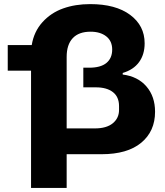

<svg xmlns="http://www.w3.org/2000/svg" viewBox="-20 -759 813 945"><path d="M132.8 166V-411.1H18.1V-537.1H136.2Q147 -603.5 189 -649.9Q231 -696.3 290.8 -717.5Q350.6 -738.8 423.8 -738.8Q549.3 -738.8 620.6 -685.8Q691.9 -632.8 691.9 -545.9Q691.9 -490.7 664.3 -453.1Q636.7 -415.5 584 -399.9V-392.1Q658.2 -382.8 700.7 -333.5Q743.2 -284.2 743.2 -209Q743.2 -112.8 675 -56.4Q606.9 0 480 0H308.1V166ZM425.8 -603Q367.7 -603 337.9 -571Q308.1 -539.1 308.1 -479V-127H446.8Q504.4 -127 535.2 -152.3Q565.9 -177.7 565.9 -217.8V-236.8Q565.9 -282.2 535.6 -305.7Q505.4 -329.1 452.1 -329.1H390.1V-425.8H418.9Q475.6 -425.8 503.9 -449.2Q532.2 -472.7 532.2 -515.1Q532.2 -557.1 502.9 -580.1Q473.6 -603 425.8 -603Z"/></svg>

Font: Hubot Sans Expanded
Style: Bold
Weight: 700
Width: 7
Designer: Deni Anggara
Foundry: GitHub
Version: Version 1.001;gftools[0.9.31]